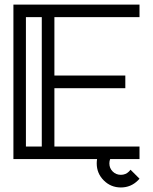

<svg xmlns="http://www.w3.org/2000/svg" viewBox="-20 -701 674 846"><path d="M164.1 -55.2V-625.5H94.2V-55.2ZM407.7 0H39.1V-680.7H594.7V-625.5H219.7V-368.2H532.2V-312.5H219.7V-55.2H594.7V0H465.3Q461.9 8.8 461.9 19Q461.9 40 476.6 54.7Q491.2 69.3 512.7 69.3Q533.7 69.3 548.3 54.7Q552.2 50.8 555.2 46.9L594.7 86.4Q591.3 90.3 587.9 93.8Q556.6 125 512.7 125Q468.3 125 437.3 94Q406.2 63 406.2 19Q406.2 9.3 407.7 0Z"/></svg>

Font: X Company
Style: Regular
Weight: 400
Designer: GGBotNet
Foundry: GGBotNet
Version: 0.90